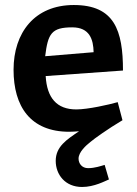

<svg xmlns="http://www.w3.org/2000/svg" viewBox="-20 -515 547 765"><path d="M470 -234C470 -394 436 -495 274 -495C118 -495 34 -385 34 -237C34 -91 101 10 256 10C269 10 282 9 295 8C246 41 202 69 202 126C202 180 239 230 307 230C356 230 399 206 414 200L397 142C383 146 358 155 331 155C306 155 293 136 293 117C293 91 323 64 341 50C355 38 409 -1 468 -36L449 -108C414 -98 330 -79 284 -79C206 -79 167 -125 162 -212ZM160 -291C171 -381 185 -406 268 -406C337 -406 352 -358 353 -307Z"/></svg>

Font: Enriqueta
Style: Bold
Weight: 700
Designer: Viviana Monsalve, Gustavo Ibarra
Foundry: Viviana Monsalve, Gustavo Ibarra
Version: Version 1.002